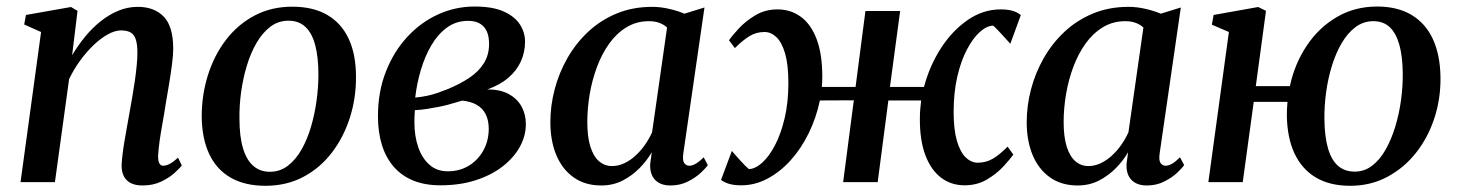

<svg xmlns="http://www.w3.org/2000/svg" viewBox="-20 -572 4578 603"><path d="M206.5 -398.5Q225 -429.5 247.5 -457Q270 -484.5 296.5 -505.5Q323 -526.5 352.2 -538.5Q381.5 -550.5 412.5 -550.5Q464.5 -550.5 494.2 -519.8Q524 -489 524 -419Q524 -398.5 520 -368.2Q516 -338 510.5 -305Q505 -272 500 -243Q496 -216 490.5 -186Q485 -156 481.2 -128.8Q477.5 -101.5 476.5 -82Q476.5 -65.5 480.8 -58.5Q485 -51.5 492 -51.5Q501.5 -51.5 512.8 -57.2Q524 -63 539 -77L551 -52.5Q544.5 -43.5 527.8 -28.5Q511 -13.5 485.8 -1.5Q460.5 10.5 427.5 10.5Q405 10.5 390.2 2.8Q375.5 -5 368.5 -19.5Q361.5 -34 362 -54.5Q362.5 -67 364.8 -86.5Q367 -106 371 -129Q375 -152 379.2 -176Q383.5 -200 387.5 -222.5Q391.5 -245 395.8 -269.5Q400 -294 403.5 -318.2Q407 -342.5 409.2 -365Q411.5 -387.5 411.5 -406Q411.5 -432.5 406.5 -448Q401.5 -463.5 390.2 -470Q379 -476.5 360.5 -476.5Q341 -476.5 318.5 -464Q296 -451.5 273.8 -430.2Q251.5 -409 231.5 -381.5Q211.5 -354 197 -323.5L152.5 0H44.5L109 -471.5L56 -495L61.5 -525L203 -550L223.5 -538Z M898 -551Q963.5 -551 1008 -525Q1052.5 -499 1075.2 -450Q1098 -401 1098 -331Q1098.5 -264.5 1079 -203Q1059.5 -141.5 1022.5 -93Q985.5 -44.5 932.8 -16.5Q880 11.5 813.5 11.5Q749 11.5 704.2 -14.2Q659.5 -40 636.8 -89Q614 -138 613.5 -206.5Q613.5 -274 633 -336Q652.5 -398 689.5 -446.5Q726.5 -495 779.2 -523Q832 -551 898 -551ZM886 -507Q854 -507 829 -488Q804 -469 785.5 -437Q767 -405 755 -365Q743 -325 737.2 -282.5Q731.5 -240 732 -200.5Q732 -143.5 743.2 -106.2Q754.5 -69 775.8 -50.8Q797 -32.5 827.5 -32.5Q859 -32.5 883.8 -51.2Q908.5 -70 926.8 -102Q945 -134 956.8 -174Q968.5 -214 974.2 -256.2Q980 -298.5 980 -337.5Q980 -392.5 970 -430.2Q960 -468 939.2 -487.5Q918.5 -507 886 -507Z M1363.5 10Q1314 10 1277.2 -5.2Q1240.5 -20.5 1216 -49Q1191.5 -77.5 1179.2 -117.5Q1167 -157.5 1167 -207Q1167 -283.5 1191.8 -346.8Q1216.5 -410 1259 -456Q1301.5 -502 1356 -526.8Q1410.5 -551.5 1470.5 -551.5Q1527.5 -551.5 1562.2 -535.8Q1597 -520 1613 -495Q1629 -470 1629 -441Q1629 -408.5 1616 -379.5Q1603 -350.5 1576.5 -327.8Q1550 -305 1510 -291Q1550 -291.5 1577 -277Q1604 -262.5 1617.8 -237.8Q1631.5 -213 1631.5 -182.5Q1631.5 -145.5 1612.8 -111.2Q1594 -77 1558.8 -49.5Q1523.5 -22 1474 -6Q1424.5 10 1363.5 10ZM1386.5 -34Q1423 -34 1451.8 -51.2Q1480.5 -68.5 1497.5 -98.5Q1514.5 -128.5 1515 -166.5Q1515 -194.5 1505.2 -213.5Q1495.5 -232.5 1476.8 -243Q1458 -253.5 1431.5 -256Q1423.5 -254 1411.8 -250.2Q1400 -246.5 1385.8 -242.8Q1371.5 -239 1355.5 -236Q1339.5 -233 1321.5 -230Q1303.5 -227 1283 -226Q1282 -217 1281.8 -207.8Q1281.5 -198.5 1281.5 -188Q1281.5 -144.5 1293.5 -109.8Q1305.5 -75 1328.8 -54.5Q1352 -34 1386.5 -34ZM1284 -265.5Q1304 -267.5 1321.5 -271.2Q1339 -275 1355 -280.5Q1371 -286 1387 -292.5Q1424.5 -308 1453.8 -327.5Q1483 -347 1499.5 -373.2Q1516 -399.5 1516 -434Q1516 -470 1499.2 -488.2Q1482.5 -506.5 1449.5 -506.5Q1413 -506.5 1384.2 -485.8Q1355.5 -465 1335 -430.2Q1314.5 -395.5 1301.8 -352.5Q1289 -309.5 1284 -265.5Z M2126 -90Q2123 -68 2129 -59.8Q2135 -51.5 2145 -51.5Q2154 -51.5 2165 -57.8Q2176 -64 2190 -78L2203 -53.5Q2197 -44.5 2180.8 -29.2Q2164.5 -14 2140.2 -1.8Q2116 10.5 2085.5 10.5Q2054.5 10.5 2037.5 -7Q2020.5 -24.5 2022 -57.5L2027 -94Q2012 -68 1988.8 -44.2Q1965.5 -20.5 1935.5 -5Q1905.5 10.5 1868.5 10.5Q1817.5 10.5 1781.8 -14.8Q1746 -40 1727.2 -84.8Q1708.5 -129.5 1708.5 -188.5Q1708.5 -240 1722 -291.5Q1735.5 -343 1762 -389.5Q1788.5 -436 1827.2 -472.2Q1866 -508.5 1916.5 -529.5Q1967 -550.5 2028.5 -550.5Q2054.5 -550.5 2081.5 -544.2Q2108.5 -538 2129.5 -529L2192.5 -548.5ZM2075 -485.5Q2065 -495 2050.8 -500.2Q2036.5 -505.5 2018.5 -505.5Q1979 -505.5 1947.8 -486.5Q1916.5 -467.5 1893.2 -435Q1870 -402.5 1854.8 -361.5Q1839.5 -320.5 1832 -276Q1824.5 -231.5 1824.5 -189Q1824.5 -142 1834.2 -111.2Q1844 -80.5 1861.5 -65.5Q1879 -50.5 1902 -50.5Q1922.5 -50.5 1941.2 -59.5Q1960 -68.5 1976.2 -83.5Q1992.5 -98.5 2005.8 -117.5Q2019 -136.5 2028 -156.5Z M2308 10Q2285.5 10 2270.2 5.5Q2255 1 2244.5 -7L2278.5 -98Q2281.5 -94 2288.8 -86Q2296 -78 2304.2 -68.8Q2312.5 -59.5 2320 -52Q2327.5 -44.5 2332 -41Q2352 -41.5 2373.5 -60.8Q2395 -80 2413.8 -115.5Q2432.5 -151 2444.2 -200.5Q2456 -250 2456 -311.5Q2456 -368.5 2445.8 -403.8Q2435.5 -439 2418.5 -455.2Q2401.5 -471.5 2381 -471.5Q2354.5 -471.5 2333 -458Q2311.5 -444.5 2288 -421L2269.5 -445.5Q2279 -459.5 2300.2 -482.5Q2321.5 -505.5 2352.2 -524Q2383 -542.5 2422 -542.5Q2463.5 -542.5 2495.2 -519.2Q2527 -496 2544.8 -449Q2562.5 -402 2562.5 -331.5Q2562.5 -323.5 2562.2 -315Q2562 -306.5 2561 -299H2667L2698 -537.5H2807L2775 -299H2882Q2899.5 -365.5 2935.2 -420.8Q2971 -476 3019.2 -509.2Q3067.5 -542.5 3122.5 -542.5Q3145 -542.5 3160.2 -538Q3175.5 -533.5 3186 -524.5L3153 -434.5Q3149 -439 3142 -446.8Q3135 -454.5 3126.5 -463.8Q3118 -473 3110.8 -480.5Q3103.5 -488 3099 -491.5Q3079 -491 3057.2 -471.5Q3035.5 -452 3016.8 -416.5Q2998 -381 2986.5 -331.2Q2975 -281.5 2975 -220.5Q2975 -165.5 2985.2 -130Q2995.5 -94.5 3012.8 -77.8Q3030 -61 3050.5 -61Q3077 -61 3098.5 -73.8Q3120 -86.5 3144.5 -111.5L3162.5 -86.5Q3153 -73 3132 -50Q3111 -27 3080 -8.5Q3049 10 3009.5 10Q2967 10 2935.2 -14.2Q2903.5 -38.5 2886 -85.2Q2868.5 -132 2869 -200Q2869 -213 2870 -227.2Q2871 -241.5 2873 -256.5H2770L2736.5 0H2628L2661.5 -257L2555 -256.5Q2543.5 -202 2519.8 -153.5Q2496 -105 2463 -68.5Q2430 -32 2390.5 -11Q2351 10 2308 10Z M3622 -90Q3619 -68 3625 -59.8Q3631 -51.5 3641 -51.5Q3650 -51.5 3661 -57.8Q3672 -64 3686 -78L3699 -53.5Q3693 -44.5 3676.8 -29.2Q3660.5 -14 3636.2 -1.8Q3612 10.5 3581.5 10.5Q3550.5 10.5 3533.5 -7Q3516.5 -24.5 3518 -57.5L3523 -94Q3508 -68 3484.8 -44.2Q3461.5 -20.5 3431.5 -5Q3401.5 10.5 3364.5 10.5Q3313.5 10.5 3277.8 -14.8Q3242 -40 3223.2 -84.8Q3204.5 -129.5 3204.5 -188.5Q3204.5 -240 3218 -291.5Q3231.5 -343 3258 -389.5Q3284.5 -436 3323.2 -472.2Q3362 -508.5 3412.5 -529.5Q3463 -550.5 3524.5 -550.5Q3550.5 -550.5 3577.5 -544.2Q3604.5 -538 3625.5 -529L3688.5 -548.5ZM3571 -485.5Q3561 -495 3546.8 -500.2Q3532.5 -505.5 3514.5 -505.5Q3475 -505.5 3443.8 -486.5Q3412.5 -467.5 3389.2 -435Q3366 -402.5 3350.8 -361.5Q3335.5 -320.5 3328 -276Q3320.5 -231.5 3320.5 -189Q3320.5 -142 3330.2 -111.2Q3340 -80.5 3357.5 -65.5Q3375 -50.5 3398 -50.5Q3418.5 -50.5 3437.2 -59.5Q3456 -68.5 3472.2 -83.5Q3488.5 -98.5 3501.8 -117.5Q3515 -136.5 3524 -156.5Z M3924 -301.5H4031Q4046 -371.5 4083.8 -428.2Q4121.5 -485 4178 -518.2Q4234.5 -551.5 4305 -551.5Q4369 -551.5 4413 -525.2Q4457 -499 4480 -449.5Q4503 -400 4504 -330Q4505 -263 4485 -201.5Q4465 -140 4427.2 -92.2Q4389.5 -44.5 4337 -16.5Q4284.5 11.5 4220.5 11.5Q4156 11.5 4112.2 -14.8Q4068.5 -41 4045.5 -90.2Q4022.5 -139.5 4021.5 -209.5Q4021.5 -220 4022 -231Q4022.5 -242 4023.5 -252H3917.5L3883 0H3775L3839.5 -471.5L3786 -494.5L3791.5 -525L3931.5 -550L3956 -538ZM4293 -505.5Q4262 -505.5 4237 -486.8Q4212 -468 4193.5 -436.2Q4175 -404.5 4162.8 -364.5Q4150.5 -324.5 4144.8 -281.8Q4139 -239 4139.5 -198.5Q4140 -143 4150.8 -106Q4161.5 -69 4182.5 -51Q4203.5 -33 4234.5 -33Q4265 -33 4289.2 -51.5Q4313.5 -70 4331.5 -101.8Q4349.5 -133.5 4361.8 -173.5Q4374 -213.5 4380 -257Q4386 -300.5 4385.5 -342Q4385 -395 4374.8 -431.5Q4364.5 -468 4344.5 -486.8Q4324.5 -505.5 4293 -505.5Z"/></svg>

Font: Merriweather 60pt Medium
Style: Italic
Weight: 500
Italic angle: -7.8°
Version: Version 2.101